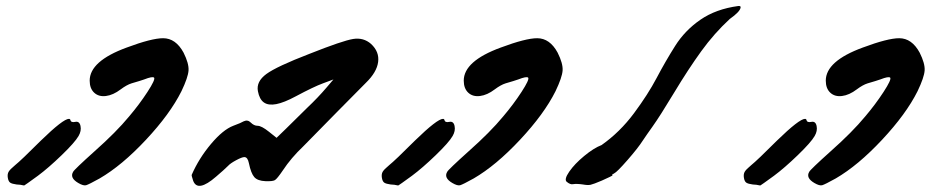

<svg xmlns="http://www.w3.org/2000/svg" viewBox="-20 -860 3098 638"><path d="M522 -733Q564 -733 590 -685Q608 -649 606.5 -626Q605 -603 583 -557Q545 -481 465 -395.5Q385 -310 311 -267Q275 -247 266 -244.5Q257 -242 240 -252Q211 -269 223 -289Q226 -296 295 -358Q366 -421 409 -473Q443 -513 470 -554.5Q497 -596 492 -602Q487 -607 459 -596Q448 -592 417 -583Q401 -578 381 -563Q356 -544 332 -541Q308 -538 293 -552Q278 -566 278 -592Q278 -657 401 -702Q484 -733 522 -733ZM209 -465Q213 -465 214 -461Q216 -452 230 -455Q244 -458 247.5 -441.5Q251 -425 241 -408Q229 -387 185 -344.5Q141 -302 106 -276Q62 -244 61 -244H58Q54 -245 47.5 -246Q41 -247 35 -247Q20 -249 14 -253Q8 -257 6 -269Q4 -281 8.5 -289Q13 -297 30 -311Q50 -327 116 -393Q190 -465 209 -465Z M622 -259Q616 -277 617 -279Q641 -334 681 -381.5Q721 -429 755 -442Q782 -452 790 -457Q803 -463 813 -453Q824 -442 836 -442Q849 -442 874 -422L899 -402L930 -432Q978 -480 1001 -502Q1036 -535 1065 -569L1088 -596L1053 -583Q1023 -572 963 -540Q924 -519 898 -514Q872 -509 857 -519.5Q842 -530 837 -557Q831 -589 865 -614Q899 -639 1008 -681Q1119 -725 1153.5 -730.5Q1188 -736 1213 -714Q1241 -688 1236.5 -654Q1232 -620 1196 -585Q1140 -529 1101 -489Q1001 -387 988 -374Q947 -335 920 -294Q901 -266 893.5 -261.5Q886 -257 862 -258Q836 -259 825 -271.5Q814 -284 807 -318Q803 -338 792 -338Q784 -338 764.5 -327.5Q745 -317 738 -309Q725 -296 698 -273Q637 -220 622 -259Z M1765 -733Q1807 -733 1833 -685Q1851 -649 1849.5 -626Q1848 -603 1826 -557Q1788 -481 1708 -395.5Q1628 -310 1554 -267Q1518 -247 1509 -244.5Q1500 -242 1483 -252Q1454 -269 1466 -289Q1469 -296 1538 -358Q1609 -421 1652 -473Q1686 -513 1713 -554.5Q1740 -596 1735 -602Q1730 -607 1702 -596Q1691 -592 1660 -583Q1644 -578 1624 -563Q1599 -544 1575 -541Q1551 -538 1536 -552Q1521 -566 1521 -592Q1521 -657 1644 -702Q1727 -733 1765 -733ZM1452 -465Q1456 -465 1457 -461Q1459 -452 1473 -455Q1487 -458 1490.5 -441.5Q1494 -425 1484 -408Q1472 -387 1428 -344.5Q1384 -302 1349 -276Q1305 -244 1304 -244H1301Q1297 -245 1290.5 -246Q1284 -247 1278 -247Q1263 -249 1257 -253Q1251 -257 1249 -269Q1247 -281 1251.5 -289Q1256 -297 1273 -311Q1293 -327 1359 -393Q1433 -465 1452 -465Z M1917 -247Q1896 -250 1884 -248Q1875 -246 1863 -256Q1854 -264 1871.5 -289.5Q1889 -315 1921 -341.5Q1953 -368 1979 -378Q2040 -421 2086.5 -483.5Q2133 -546 2162 -601Q2191 -656 2223.5 -707.5Q2256 -759 2307.5 -794.5Q2359 -830 2433 -840Q2442 -841 2441 -835Q2439 -821 2405 -797Q2353 -749 2310 -689.5Q2267 -630 2220 -552Q2173 -474 2148 -439Q2143 -432 2131 -415Q2119 -398 2116 -393Q2100 -368 2065 -328Q2030 -288 2021 -284Q2011 -279 2015 -278Q2017 -277 2006 -272Q1996 -267 1980 -260Q1952 -248 1942.5 -246Q1933 -244 1917 -247Z M2968 -733Q3010 -733 3036 -685Q3054 -649 3052.5 -626Q3051 -603 3029 -557Q2991 -481 2911 -395.5Q2831 -310 2757 -267Q2721 -247 2712 -244.5Q2703 -242 2686 -252Q2657 -269 2669 -289Q2672 -296 2741 -358Q2812 -421 2855 -473Q2889 -513 2916 -554.5Q2943 -596 2938 -602Q2933 -607 2905 -596Q2894 -592 2863 -583Q2847 -578 2827 -563Q2802 -544 2778 -541Q2754 -538 2739 -552Q2724 -566 2724 -592Q2724 -657 2847 -702Q2930 -733 2968 -733ZM2655 -465Q2659 -465 2660 -461Q2662 -452 2676 -455Q2690 -458 2693.5 -441.5Q2697 -425 2687 -408Q2675 -387 2631 -344.5Q2587 -302 2552 -276Q2508 -244 2507 -244H2504Q2500 -245 2493.5 -246Q2487 -247 2481 -247Q2466 -249 2460 -253Q2454 -257 2452 -269Q2450 -281 2454.5 -289Q2459 -297 2476 -311Q2496 -327 2562 -393Q2636 -465 2655 -465Z"/></svg>

Font: Lilach
Style: Regular
Weight: 400
Version: Version 1.0